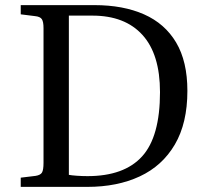

<svg xmlns="http://www.w3.org/2000/svg" viewBox="-20 -730 803 750"><path d="M61 0V-36L119 -43Q138 -46 144 -56Q150 -66 150 -94V-620Q150 -645 143.5 -655Q137 -665 117 -667L61 -674V-710H349Q461 -710 542.5 -674Q624 -638 668 -564Q712 -490 712 -375Q712 -249 663 -165.5Q614 -82 526 -41Q438 0 321 0ZM322 -42Q465 -42 535 -119Q605 -196 605 -370Q605 -518 536.5 -593.5Q468 -669 341 -669H249V-47Q259 -45 280 -43.5Q301 -42 322 -42Z"/></svg>

Font: Literata 36pt
Style: Regular
Weight: 400
Designer: Latin by Veronika Burian and Jose Scaglione. Greek by Irene Vlachou. Cyrillic by Vera Evstafieva.
Foundry: TypeTogether
Version: Version 3.002